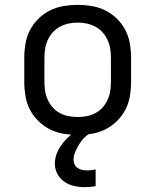

<svg xmlns="http://www.w3.org/2000/svg" viewBox="-20 -548 640 791"><path d="M300 8Q271 8 241.5 3Q212 -2 186 -15Q160 -28 138.5 -49Q117 -70 103.5 -96Q90 -122 85 -151.5Q80 -181 80 -210V-310Q80 -339 85 -368.5Q90 -398 103.5 -424Q117 -450 138.5 -471Q160 -492 186 -505Q212 -518 241.5 -523Q271 -528 300 -528Q329 -528 358.5 -523Q388 -518 414 -505Q440 -492 461.5 -471Q483 -450 496.5 -424Q510 -398 515 -368.5Q520 -339 520 -310V-210Q520 -181 515 -151.5Q510 -122 496.5 -96Q483 -70 461.5 -49Q440 -28 414 -15Q388 -2 358.5 3Q329 8 300 8ZM300 -66Q319 -66 337.5 -69.5Q356 -73 373 -82Q390 -91 402.5 -105Q415 -119 423 -136.5Q431 -154 434 -172.5Q437 -191 437 -210V-310Q437 -329 434 -347.5Q431 -366 423 -383.5Q415 -401 402.5 -415Q390 -429 373 -438Q356 -447 337.5 -451Q319 -455 300 -455Q281 -455 262.5 -451Q244 -447 227 -438Q210 -429 197.5 -415Q185 -401 177 -383.5Q169 -366 166 -347.5Q163 -329 163 -310V-210Q163 -191 166 -172.5Q169 -154 177 -136.5Q185 -119 197.5 -105Q210 -91 227 -82Q244 -73 262.5 -69.5Q281 -66 300 -66ZM328 223Q306 223 284.5 218Q263 213 245 200.5Q227 188 216.5 168.5Q206 149 206 127Q206 107 212.5 88.5Q219 70 230 53.5Q241 37 255 23Q269 9 285 -2L295 -8H352V0Q337 9 325.5 21Q314 33 305.5 47.5Q297 62 290 77.5Q283 93 283 110Q283 120 287.5 129.5Q292 139 300.5 144.5Q309 150 319 152Q329 154 339 154Q348 154 357 153Q366 152 374 150V219Q363 221 351.5 222Q340 223 328 223Z"/></svg>

Font: Iosevka Aile
Style: Regular
Weight: 400
Designer: Belleve Invis
Foundry: Belleve Invis
Version: Version 28.0.1; ttfautohint (v1.8.4)